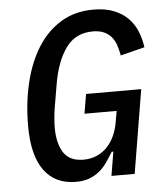

<svg xmlns="http://www.w3.org/2000/svg" viewBox="-52 -756 704 815"><g transform="rotate(-5 300.0 -349.0)"><path d="M408 -102H401Q387 -79 372.5 -58Q358 -37 339 -21.5Q320 -6 296 3Q272 12 239 12Q151 12 104 -52Q57 -116 57 -242Q57 -338 77 -423Q97 -508 136.5 -572Q176 -636 236 -673Q296 -710 376 -710Q426 -710 462.5 -695.5Q499 -681 523 -656.5Q547 -632 560 -600Q573 -568 578 -532L475 -506Q471 -528 464.5 -548.5Q458 -569 445.5 -584.5Q433 -600 413.5 -609Q394 -618 365 -618Q291 -618 250 -560.5Q209 -503 193 -407L176 -307Q173 -289 171 -265Q169 -241 169 -225Q169 -158 194.5 -118.5Q220 -79 279 -79Q311 -79 336.5 -90.5Q362 -102 380.5 -121.5Q399 -141 411 -167Q423 -193 428 -222L437 -273H300L314 -356H549L490 0H391Z"/></g></svg>

Font: IBM Plex Mono Medium
Style: Italic
Weight: 500
Italic angle: -9°
Monospace: yes
Designer: Mike Abbink, Paul van der Laan, Pieter van Rosmalen
Foundry: Bold Monday
Version: Version 2.3